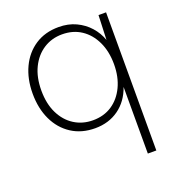

<svg xmlns="http://www.w3.org/2000/svg" viewBox="-135 -630 871 956"><g transform="rotate(-20 301.0 -152.0)"><path d="M485 220V-133Q461 -64 408 -26Q355 12 283 12Q211 12 158 -22.5Q105 -57 76.5 -117.5Q48 -178 48 -256Q48 -334 76.5 -394.5Q105 -455 157.5 -489.5Q210 -524 282 -524Q333 -524 373.5 -505Q414 -486 442.5 -454Q471 -422 485 -382L490 -512H530V220ZM286 -29Q344 -29 387 -57.5Q430 -86 454.5 -137.5Q479 -189 479 -256Q479 -324 454.5 -375.5Q430 -427 387 -455.5Q344 -484 286 -484Q231 -484 187.5 -456Q144 -428 119 -377Q94 -326 94 -256Q94 -186 119 -135Q144 -84 187.5 -56.5Q231 -29 286 -29Z"/></g></svg>

Font: DM Sans 12pt ExtraLight
Style: Regular
Weight: 250
Version: Version 4.004;gftools[0.9.30]